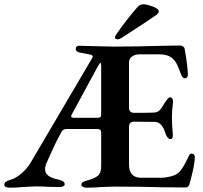

<svg xmlns="http://www.w3.org/2000/svg" viewBox="-25 -865 942 890"><path d="M-5 -9Q-5 -17 1.5 -22Q8 -27 22 -31Q49 -39 74.5 -61Q100 -83 117 -111L403 -597L405 -602Q405 -610 393 -612L342 -622Q326 -626 326 -639Q326 -645 330 -649Q334 -653 341 -653Q359 -653 413 -651Q471 -649 499 -649Q608 -649 740 -653L809 -654Q816 -654 823 -650Q830 -646 831 -638Q845 -560 846 -517Q846 -511 842 -506.5Q838 -502 832 -502Q822 -502 816 -516Q813 -523 806 -541.5Q799 -560 793 -571Q787 -582 780 -589Q759 -613 714 -613H620Q601 -613 587 -603Q573 -593 573 -576V-365Q573 -354 579 -348Q585 -342 595 -342Q659 -342 685 -343Q704 -343 715 -354Q726 -365 737 -386Q742 -392 746 -398.5Q750 -405 754.5 -409.5Q759 -414 764 -414Q769 -414 773.5 -408Q778 -402 777 -394Q772 -351 772 -322Q772 -283 776 -243V-238Q776 -220 766 -220Q758 -220 752 -227.5Q746 -235 743 -244Q727 -298 694 -300Q658 -301 596 -301Q585 -301 579 -295Q573 -289 573 -278V-103Q573 -41 629 -41H725Q740 -41 763 -46.5Q786 -52 797 -60Q812 -72 824 -91.5Q836 -111 849 -139Q852 -147 855 -150Q858 -153 864 -153Q869 -153 873.5 -149Q878 -145 878 -140Q878 -116 871.5 -85Q865 -54 853 -10Q848 4 833 4L723 3Q624 0 507 0Q488 0 444 2Q411 5 376 5Q366 5 359 1Q352 -3 352 -9Q352 -22 378 -28Q415 -38 429.5 -51Q444 -64 444 -95V-249Q444 -257 440.5 -262Q437 -267 425 -267H284Q274 -267 268 -263Q262 -259 257 -248Q232 -203 203 -137L191 -110Q184 -95 184 -80Q184 -61 200.5 -49.5Q217 -38 248 -32Q275 -26 275 -11Q275 -5 268 -1.5Q261 2 250 2L201 1Q163 -1 142 -1Q127 -1 107.5 0.5Q88 2 79 2Q51 5 22 5Q-5 5 -5 -9ZM429 -319Q444 -319 444 -333V-559Q444 -574 441 -574Q439 -574 431 -562L308 -335Q304 -328 305 -324Q306 -319 321 -319ZM508 -691Q508 -698 517 -710Q563 -776 613 -833Q625 -847 644 -845Q659 -844 685 -834Q711 -824 711 -813Q711 -807 707.5 -802.5Q704 -798 694 -792Q666 -772 604 -732Q560 -704 541 -691Q525 -681 518 -683Q508 -684 508 -691Z"/></svg>

Font: EB Garamond SemiBold
Style: Regular
Weight: 600
Designer: Georg Duffner and Octavio Pardo
Foundry: Georg Duffner
Version: Version 1.000